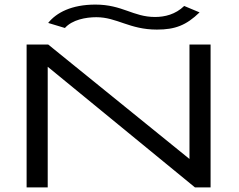

<svg xmlns="http://www.w3.org/2000/svg" viewBox="-20 -817 1040 837"><path d="M783 -791C745 -754 698 -743 656 -743C560 -743 514 -797 396 -797C292 -797 226 -762 190 -717L263 -695C295 -731 354 -742 400 -742C490 -742 544 -688 664 -688C744 -688 792 -707 850 -763ZM96 0H188V-526L830 0H898V-623H806V-124L190 -623H96Z"/></svg>

Font: Inconsolata UltraExpanded
Style: Regular
Weight: 400
Width: 9
Monospace: yes
Designer: Raph Levien, Cyreal, Brenton Simpson
Foundry: Raph Levien, Cyreal, Google
Version: Version 3.100